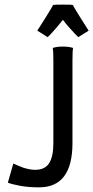

<svg xmlns="http://www.w3.org/2000/svg" viewBox="-20 -802 400 824"><path d="M360.4 -670.4Q359.9 -669.9 339.6 -657.5Q319.3 -645 316.4 -642.6Q313.5 -644.5 303.5 -655Q293.5 -665.5 277.6 -683.3Q261.7 -701.2 250 -716.8Q237.8 -701.2 222.4 -683.3Q207 -665.5 197 -655Q187 -644.5 184.1 -642.6Q181.2 -645 160.9 -657.5Q140.6 -669.9 140.1 -670.4Q146 -678.7 176 -727.1Q206.1 -775.4 208 -780.8Q212.4 -782.2 250 -782.2Q288.1 -782.2 292.5 -780.8Q294.4 -775.4 324.5 -727.1Q354.5 -678.7 360.4 -670.4ZM13.7 -18.1 37.1 -100.1Q42.5 -97.7 58.6 -90.8Q74.7 -84 82 -81.5Q89.4 -79.1 103 -76.2Q116.7 -73.2 130.9 -73.2Q172.9 -73.2 190.9 -101.6Q209 -129.9 209 -188V-542Q209 -587.4 206.1 -596.2Q223.6 -602.1 250 -602.1Q276.4 -602.1 293.9 -596.2Q291 -587.4 291 -542V-188Q291 2 147.9 2Q102.1 2 66.2 -4.6Q30.3 -11.2 13.7 -18.1Z"/></svg>

Font: Nikodecs
Style: Medium
Weight: 500
Version: Version 0.29